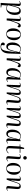

<svg xmlns="http://www.w3.org/2000/svg" viewBox="3064 -3858 1023 7192"><g transform="rotate(90 3576.0 -261.5)"><path d="M121 -455Q122 -478 115 -486.5Q108 -495 91 -495Q73 -495 54 -485Q35 -475 20 -464L11 -476Q28 -492 62.5 -509.5Q97 -527 132 -527Q214 -527 204 -427L179 -189L185 -188L217 -324Q231 -383 251 -429Q271 -475 304 -501Q337 -527 389 -527Q466 -527 502.5 -467Q539 -407 539 -307Q539 -214 508.5 -141.5Q478 -69 424.5 -27.5Q371 14 300 14Q270 14 236.5 5.5Q203 -3 185 -12L170 189L263 207L260 224L95 228L88 219L106 -57ZM354 -473Q323 -473 301 -453Q279 -433 261 -384.5Q243 -336 222 -251L171 -39Q235 -4 292 -4Q363 -4 406 -84Q449 -164 449 -307Q449 -393 426 -433Q403 -473 354 -473Z M689 -459Q690 -480 684.5 -489.5Q679 -499 663 -499Q653 -499 638 -495.5Q623 -492 600 -481L594 -494Q613 -505 642.5 -516Q672 -527 702 -527Q745 -527 760.5 -501Q776 -475 771 -425L750 -194H754L831 -409Q854 -472 877 -499.5Q900 -527 938 -527Q970 -527 988 -510.5Q1006 -494 1006 -467Q1006 -446 996 -429.5Q986 -413 969 -402L946 -428Q928 -449 912 -449Q902 -449 892 -443.5Q882 -438 870.5 -420Q859 -402 843 -363Q818 -300 801.5 -257Q785 -214 775.5 -183.5Q766 -153 761 -129Q756 -105 753 -82L744 0H670Z M1248 14Q1182 14 1136 -18Q1090 -50 1066 -106.5Q1042 -163 1042 -236Q1042 -313 1065 -379.5Q1088 -446 1140 -486.5Q1192 -527 1277 -527Q1376 -527 1430.5 -459Q1485 -391 1485 -279Q1485 -222 1472 -169.5Q1459 -117 1430.5 -75.5Q1402 -34 1357 -10Q1312 14 1248 14ZM1254 -5Q1308 -5 1337.5 -40Q1367 -75 1379 -137.5Q1391 -200 1391 -280Q1391 -392 1366 -450.5Q1341 -509 1273 -509Q1220 -509 1190 -474.5Q1160 -440 1148.5 -378.5Q1137 -317 1137 -236Q1137 -123 1165 -64Q1193 -5 1254 -5Z M1938 -360 1931 -361 1887 -189Q1862 -91 1826 -38.5Q1790 14 1720 14Q1667 14 1633.5 -16.5Q1600 -47 1585 -99.5Q1570 -152 1570 -216Q1570 -305 1599.5 -375Q1629 -445 1682 -486Q1735 -527 1805 -527Q1837 -527 1869.5 -519Q1902 -511 1931 -497L1969 -522L1999 -512L1983 -81Q1981 -22 1967.5 33.5Q1954 89 1924 133.5Q1894 178 1844.5 204Q1795 230 1721 230Q1686 230 1652 221Q1618 212 1595.5 192.5Q1573 173 1573 140Q1573 109 1590 90Q1607 71 1633 71Q1649 71 1660.5 78Q1672 85 1681 97L1673 122Q1658 169 1674.5 189Q1691 209 1731 209Q1788 209 1821 175Q1854 141 1872 77Q1890 13 1901 -76ZM1749 -47Q1783 -47 1807 -70.5Q1831 -94 1851.5 -150.5Q1872 -207 1895 -306L1934 -474Q1903 -491 1871 -500Q1839 -509 1814 -509Q1745 -509 1705 -435.5Q1665 -362 1661 -221Q1659 -133 1679.5 -90Q1700 -47 1749 -47Z M2180 -459Q2181 -480 2175.5 -489.5Q2170 -499 2154 -499Q2144 -499 2129 -495.5Q2114 -492 2091 -481L2085 -494Q2104 -505 2133.5 -516Q2163 -527 2193 -527Q2236 -527 2251.5 -501Q2267 -475 2262 -425L2241 -194H2245L2322 -409Q2345 -472 2368 -499.5Q2391 -527 2429 -527Q2461 -527 2479 -510.5Q2497 -494 2497 -467Q2497 -446 2487 -429.5Q2477 -413 2460 -402L2437 -428Q2419 -449 2403 -449Q2393 -449 2383 -443.5Q2373 -438 2361.5 -420Q2350 -402 2334 -363Q2309 -300 2292.5 -257Q2276 -214 2266.5 -183.5Q2257 -153 2252 -129Q2247 -105 2244 -82L2235 0H2161Z M2950 -58Q2949 -36 2954.5 -27Q2960 -18 2976 -18Q2994 -18 3013 -28Q3032 -38 3047 -49L3056 -37Q3045 -27 3025.5 -15Q3006 -3 2984 5.5Q2962 14 2941 14Q2897 14 2878 -14.5Q2859 -43 2863 -86L2889 -324L2882 -325L2846 -178Q2833 -125 2814 -81Q2795 -37 2764 -11.5Q2733 14 2683 14Q2630 14 2596.5 -16Q2563 -46 2547.5 -96.5Q2532 -147 2532 -206Q2532 -300 2561.5 -372Q2591 -444 2644 -485.5Q2697 -527 2767 -527Q2805 -527 2839 -517Q2873 -507 2891 -498L2956 -522L2965 -513ZM2709 -44Q2747 -44 2770.5 -68Q2794 -92 2811.5 -143Q2829 -194 2848 -274L2896 -474Q2865 -491 2836 -500Q2807 -509 2775 -509Q2705 -509 2663.5 -430Q2622 -351 2622 -211Q2622 -126 2642.5 -85Q2663 -44 2709 -44Z M3460 -386Q3462 -435 3455 -458Q3448 -481 3416 -481Q3381 -481 3363.5 -454.5Q3346 -428 3324 -362L3206 0H3154L3170 -459Q3171 -499 3143 -499Q3135 -499 3120.5 -495.5Q3106 -492 3081 -481L3075 -494Q3091 -503 3122 -515Q3153 -527 3181 -527Q3225 -527 3242 -501.5Q3259 -476 3254 -426L3227 -152L3231 -151L3305 -373Q3323 -427 3341 -461Q3359 -495 3383.5 -511Q3408 -527 3447 -527Q3509 -527 3526 -484Q3543 -441 3535 -363L3513 -152L3517 -151L3590 -373Q3616 -453 3646 -490Q3676 -527 3732 -527Q3798 -527 3819 -481.5Q3840 -436 3833 -354L3809 -76Q3806 -39 3811.5 -28Q3817 -17 3833 -17Q3847 -17 3864 -23.5Q3881 -30 3900 -46L3908 -35Q3891 -19 3859 -2.5Q3827 14 3796 14Q3751 14 3735 -9.5Q3719 -33 3722 -69L3749 -388Q3754 -441 3742 -461Q3730 -481 3705 -481Q3689 -481 3673.5 -472Q3658 -463 3642.5 -437Q3627 -411 3610 -360L3492 0H3440Z M4328 -386Q4330 -435 4323 -458Q4316 -481 4284 -481Q4249 -481 4231.5 -454.5Q4214 -428 4192 -362L4074 0H4022L4038 -459Q4039 -499 4011 -499Q4003 -499 3988.5 -495.5Q3974 -492 3949 -481L3943 -494Q3959 -503 3990 -515Q4021 -527 4049 -527Q4093 -527 4110 -501.5Q4127 -476 4122 -426L4095 -152L4099 -151L4173 -373Q4191 -427 4209 -461Q4227 -495 4251.5 -511Q4276 -527 4315 -527Q4377 -527 4394 -484Q4411 -441 4403 -363L4381 -152L4385 -151L4458 -373Q4484 -453 4514 -490Q4544 -527 4600 -527Q4666 -527 4687 -481.5Q4708 -436 4701 -354L4677 -76Q4674 -39 4679.5 -28Q4685 -17 4701 -17Q4715 -17 4732 -23.5Q4749 -30 4768 -46L4776 -35Q4759 -19 4727 -2.5Q4695 14 4664 14Q4619 14 4603 -9.5Q4587 -33 4590 -69L4617 -388Q4622 -441 4610 -461Q4598 -481 4573 -481Q4557 -481 4541.5 -472Q4526 -463 4510.5 -437Q4495 -411 4478 -360L4360 0H4308Z M5253 -58Q5252 -36 5257.5 -27Q5263 -18 5279 -18Q5297 -18 5316 -28Q5335 -38 5350 -49L5359 -37Q5348 -27 5328.5 -15Q5309 -3 5287 5.5Q5265 14 5244 14Q5200 14 5181 -14.5Q5162 -43 5166 -86L5192 -324L5185 -325L5149 -178Q5136 -125 5117 -81Q5098 -37 5067 -11.5Q5036 14 4986 14Q4933 14 4899.5 -16Q4866 -46 4850.5 -96.5Q4835 -147 4835 -206Q4835 -300 4864.5 -372Q4894 -444 4947 -485.5Q5000 -527 5070 -527Q5108 -527 5142 -517Q5176 -507 5194 -498L5259 -522L5268 -513ZM5012 -44Q5050 -44 5073.5 -68Q5097 -92 5114.5 -143Q5132 -194 5151 -274L5199 -474Q5168 -491 5139 -500Q5110 -509 5078 -509Q5008 -509 4966.5 -430Q4925 -351 4925 -211Q4925 -126 4945.5 -85Q4966 -44 5012 -44Z M5391 -507 5476 -515 5515 -653H5560L5552 -513H5704L5703 -488H5552L5533 -107Q5531 -58 5546.5 -35.5Q5562 -13 5596 -13Q5633 -13 5659.5 -29Q5686 -45 5712 -73L5724 -62Q5699 -29 5662 -7.5Q5625 14 5575 14Q5503 14 5473 -22.5Q5443 -59 5447 -133L5465 -488H5388Z M5828 -686Q5828 -715 5846 -734Q5864 -753 5893 -753Q5922 -753 5939.5 -734.5Q5957 -716 5957 -687Q5957 -658 5939.5 -639Q5922 -620 5893 -620Q5864 -620 5846 -638.5Q5828 -657 5828 -686ZM5857 -458Q5859 -481 5852.5 -490Q5846 -499 5830 -499Q5817 -499 5797 -493.5Q5777 -488 5756 -479L5751 -492Q5770 -503 5802 -515Q5834 -527 5867 -527Q5947 -527 5941 -433L5916 -59Q5915 -37 5921 -26.5Q5927 -16 5943 -16Q5960 -16 5979 -27Q5998 -38 6017 -55L6027 -43Q6011 -27 5979.5 -6.5Q5948 14 5904 14Q5858 14 5842 -13Q5826 -40 5829 -77Z M6288 14Q6222 14 6176 -18Q6130 -50 6106 -106.5Q6082 -163 6082 -236Q6082 -313 6105 -379.5Q6128 -446 6180 -486.5Q6232 -527 6317 -527Q6416 -527 6470.5 -459Q6525 -391 6525 -279Q6525 -222 6512 -169.5Q6499 -117 6470.5 -75.5Q6442 -34 6397 -10Q6352 14 6288 14ZM6294 -5Q6348 -5 6377.5 -40Q6407 -75 6419 -137.5Q6431 -200 6431 -280Q6431 -392 6406 -450.5Q6381 -509 6313 -509Q6260 -509 6230 -474.5Q6200 -440 6188.5 -378.5Q6177 -317 6177 -236Q6177 -123 6205 -64Q6233 -5 6294 -5Z M7135 -35Q7118 -19 7085.5 -2.5Q7053 14 7022 14Q6941 14 6949 -69L6976 -388Q6981 -441 6970.5 -461Q6960 -481 6928 -481Q6903 -481 6886.5 -470.5Q6870 -460 6858 -434.5Q6846 -409 6831 -364L6712 0H6660L6676 -459Q6677 -481 6671 -490Q6665 -499 6649 -499Q6629 -499 6587 -481L6581 -494Q6597 -503 6627.5 -515Q6658 -527 6688 -527Q6731 -527 6747 -501Q6763 -475 6758 -425L6733 -152L6737 -151L6811 -375Q6837 -455 6868 -491Q6899 -527 6956 -527Q7003 -527 7026.5 -506Q7050 -485 7057 -446.5Q7064 -408 7059 -354L7035 -60Q7034 -38 7038.5 -27.5Q7043 -17 7060 -17Q7078 -17 7095.5 -26Q7113 -35 7127 -46Z"/></g></svg>

Font: Literata 72pt
Style: Italic
Weight: 400
Italic angle: -2°
Designer: Latin by Veronika Burian and Jose Scaglione. Greek by Irene Vlachou. Cyrillic by Vera Evstafieva
Foundry: TypeTogether
Version: Version 3.002